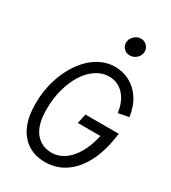

<svg xmlns="http://www.w3.org/2000/svg" viewBox="-225 -1054 1050 1178"><g transform="rotate(30 300.0 -464.5)"><path d="M285 11Q217 11 165.5 -21Q114 -53 85.5 -115.5Q57 -178 57 -270Q57 -361 81.5 -440.5Q106 -520 148.5 -581Q191 -642 248 -676.5Q305 -711 369 -711Q425 -711 473 -685.5Q521 -660 554 -610.5Q587 -561 598 -487L523 -473Q512 -553 470 -597Q428 -641 367 -641Q318 -641 275 -612.5Q232 -584 200.5 -534Q169 -484 151 -417.5Q133 -351 133 -274Q133 -166 176.5 -112.5Q220 -59 291 -59Q341 -59 383 -88.5Q425 -118 455.5 -172Q486 -226 501 -298H341L356 -366H592L588 -339Q572 -230 530.5 -151.5Q489 -73 426.5 -31Q364 11 285 11ZM409 -816Q384 -816 367.5 -832.5Q351 -849 351 -873Q351 -899 371.5 -919.5Q392 -940 420 -940Q444 -940 461 -923Q478 -906 478 -882Q478 -856 458 -836Q438 -816 409 -816Z"/></g></svg>

Font: Red Hat Mono
Style: Italic
Weight: 400
Italic angle: -12°
Monospace: yes
Designer: Pentagram, MCKL
Foundry: MCKL
Version: Version 1.030